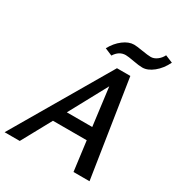

<svg xmlns="http://www.w3.org/2000/svg" viewBox="-213 -1000 1051 1132"><g transform="rotate(30 312.5 -434.5)"><path d="M586 -869 637 -848Q612 -797 574 -766.5Q536 -736 500 -736Q477 -736 437 -743.5Q397 -751 380 -751Q335 -751 307 -706L257 -727Q282 -773 319 -801Q356 -829 392 -829Q409 -829 451 -822Q493 -815 512 -815Q533 -815 553.5 -830Q574 -845 586 -869ZM373 -658H464L566 0H457L431 -201H201L91 0H-12ZM247 -285H420L387 -543Z"/></g></svg>

Font: EauTestInfant Semibold
Style: Italic
Weight: 600
Italic angle: -12°
Designer: Christian Thalmann (Catharsis Fonts)
Version: Version 0.001;PS 000.001;hotconv 1.0.88;makeotf.lib2.5.64775